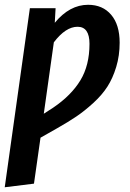

<svg xmlns="http://www.w3.org/2000/svg" viewBox="-32 -563 541 802"><path d="M335.9 -543Q397 -543 432.4 -501.2Q467.8 -459.5 467.8 -384.8Q467.8 -330.6 453.4 -283.2Q439 -235.8 416.5 -200.9Q394 -166 357.7 -132.8Q321.3 -99.6 287.4 -76.7Q253.4 -53.7 206.1 -26.9L137.2 12.2L109.9 204.1L-12.2 219.2L92.8 -528.8H200.2L196.8 -467.8Q258.8 -543 335.9 -543ZM190.9 -113.8Q265.6 -164.6 303.7 -227.3Q341.8 -290 341.8 -379.9Q341.8 -451.2 292 -451.2Q242.2 -451.2 192.9 -386.2L150.9 -87.9Z"/></svg>

Font: Fira Sans Compressed Medium
Style: Italic
Weight: 500
Width: 3
Italic angle: -8°
Designer: Carrois Corporate & Edenspiekermann AG
Foundry: Carrois Corporate GbR & Edenspiekermann AG
Version: Version 4.203;PS 004.203;hotconv 1.0.88;makeotf.lib2.5.64775